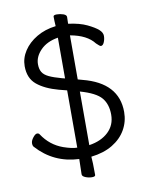

<svg xmlns="http://www.w3.org/2000/svg" viewBox="-96 -838 792 1030"><g transform="rotate(-10 300.0 -323.5)"><path d="M336 -341V-49Q402 -59 441 -96Q480 -133 480 -190Q480 -247 450.5 -282Q421 -317 336 -341ZM270 -646Q209 -636 174.5 -600.5Q140 -565 140 -524Q140 -498 150 -481Q160 -464 185 -452Q210 -440 254 -428L270 -424ZM268 98 270 15Q132 9 41 -92Q35 -98 35 -112Q35 -126 48 -142.5Q61 -159 70.5 -159Q80 -159 84 -152Q126 -88 196 -63Q242 -47 270 -47V-359L227 -370Q153 -390 110.5 -425Q68 -460 68 -526Q68 -570 93.5 -609Q119 -648 164.5 -675Q210 -702 269 -709Q267 -739 267 -761Q267 -770 285.5 -770Q304 -770 321 -764Q338 -758 338 -747L337 -710Q399 -702 438.5 -683Q478 -664 496.5 -647.5Q515 -631 515 -613Q515 -595 508 -578.5Q501 -562 490 -562Q484 -562 466 -580Q427 -631 336 -647V-407L361 -400Q551 -351 551 -192Q551 -140 526 -96Q501 -52 453 -23Q405 6 336 14Q339 41 339 114Q339 123 321 123Q303 123 285.5 116Q268 109 268 98Z"/></g></svg>

Font: LXGW WenKai
Style: Regular
Weight: 400
Designer: LXGW / Fontworks Inc.
Foundry: LXGW / Fontworks Inc.
Version: Version 1.520; June 14, 2025